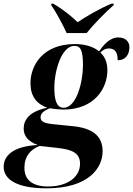

<svg xmlns="http://www.w3.org/2000/svg" viewBox="-86 -786 725 1046"><path d="M277 -606H386C424 -653 483 -714 533 -758L534 -766H521C456 -739 379 -694 337 -665C306 -695 261 -733 204 -766H194L193 -758C218 -723 259 -647 277 -606ZM167 240C397 240 473 129 473 38C473 -47 416 -89 307 -99L208 -109C157 -114 135 -122 135 -147C135 -167 150 -181 184 -196C199 -193 242 -189 258 -189C432 -189 499 -308 499 -403C499 -458 477 -484 461 -500C475 -515 491 -522 507 -522C540 -522 555 -502 555 -458C604 -458 619 -496 619 -529C619 -558 599 -582 559 -582C511 -582 477 -540 454 -506C428 -528 384 -546 322 -546C145 -546 80 -427 80 -333C80 -261 114 -220 171 -199C75 -179 43 -134 43 -86C43 -47 64 -17 119 4C-1 10 -66 54 -66 123C-66 191 5 240 167 240ZM261 -199C223 -199 210 -239 210 -309C210 -399 249 -536 319 -536C354 -536 366 -510 366 -430C366 -338 330 -199 261 -199ZM176 230C87 230 47 191 47 128C47 64 81 28 130 9L228 20C307 29 350 47 350 106C350 180 280 230 176 230Z"/></svg>

Font: Noto Serif Display
Style: Bold Italic
Weight: 700
Italic angle: -12°
Designer: Monotype Design Team
Foundry: Monotype Imaging Inc.
Version: Version 2.009